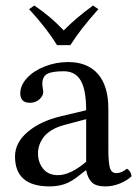

<svg xmlns="http://www.w3.org/2000/svg" viewBox="-20 -663 497 693"><path d="M291 -79.1V-232.9L211.9 -211.9Q185.1 -204.6 166 -192.9Q147 -181.2 136.7 -167Q126.5 -152.8 121.8 -138.4Q117.2 -124 117.2 -108.9Q117.2 -77.1 135.7 -54Q154.3 -30.8 189 -30.8Q233.9 -30.8 291 -79.1ZM291 -47.9H289.1L269 -32.2Q238.8 -7.3 213.9 1.2Q189 9.8 159.2 9.8Q34.2 9.8 34.2 -98.1Q34.2 -147.9 79.8 -186.8Q125.5 -225.6 199.2 -243.2L291 -265.1Q291 -338.4 271.5 -372.1Q252 -405.8 210 -405.8Q167 -405.8 149.9 -396Q132.8 -386.2 132.8 -360.8Q132.8 -353 134.5 -344Q136.2 -335 136.2 -332Q136.2 -316.9 122.3 -304.4Q108.4 -292 87.9 -292Q53.2 -292 53.2 -326.2Q53.2 -355 77.4 -381.3Q101.6 -407.7 141.8 -423.3Q182.1 -439 226.1 -439Q295.9 -439 333.5 -396Q371.1 -353 371.1 -270V-123Q371.1 -80.1 376.2 -59.1Q381.3 -38.1 399.9 -38.1Q418.9 -38.1 438 -54.2Q451.7 -46.9 455.1 -26.9Q438.5 -11.2 412.8 -0.7Q387.2 9.8 359.9 9.8Q325.7 9.8 311 -5.4Q296.4 -20.5 291 -47.9ZM233.9 -500H186Q148.4 -561 85 -629.9L104 -643.1Q164.1 -602.1 210 -553.2Q253.4 -597.7 315.9 -643.1L335 -629.9Q270.5 -558.1 233.9 -500Z"/></svg>

Font: Common Serif
Style: Regular
Weight: 400
Designer: Philipp H. Poll, Khaled Hosny
Foundry: Stefan Peev, Context Ltd.
Version: Version 1.026